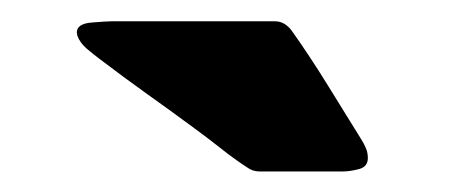

<svg xmlns="http://www.w3.org/2000/svg" viewBox="-20 -678 431 183"><path d="M227.1 -514.6Q220.7 -514.6 215.3 -518.6Q202.6 -526.9 190.7 -536.4Q178.7 -545.9 166 -555.2Q143.6 -571.8 120.6 -588.1Q97.7 -604.5 75.2 -621.6Q69.3 -626 62.7 -631.6Q56.2 -637.2 53.7 -644Q53.7 -644.5 53.5 -645.5Q53.2 -646.5 53.2 -647Q53.2 -655.3 67.1 -656.5Q81.1 -657.7 86.4 -657.7H242.2Q251.5 -657.7 258.3 -648.4Q275.9 -623.5 292 -597.4Q308.1 -571.3 324.2 -545.4Q326.7 -541.5 328.6 -537.1Q330.6 -532.7 330.6 -527.3Q330.6 -519 322 -516.8Q313.5 -514.6 307.1 -514.6Z"/></svg>

Font: Belanosima
Style: Bold
Weight: 700
Designer: The DocRepair Project, Santiago Orozco
Foundry: Google
Version: Version 2.000